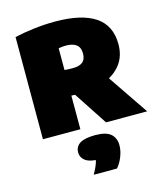

<svg xmlns="http://www.w3.org/2000/svg" viewBox="-125 -697 894 1048"><g transform="rotate(-15 322.0 -173.0)"><path d="M55.5 0V-577.5Q105.5 -589 165.5 -596.2Q225.5 -603.5 284.5 -603.5Q435 -603.5 511.5 -552Q588 -500.5 588 -395Q588 -327.5 552.5 -281.5Q517 -235.5 454.8 -212Q392.5 -188.5 311.5 -188.5Q300.5 -188.5 289.5 -189Q278.5 -189.5 267 -190V0ZM412 0 235 -269.5H461.5L644.5 0ZM313 -332.5Q350.5 -332.5 369.2 -347.5Q388 -362.5 388 -396Q388 -430 367.5 -445.8Q347 -461.5 308.5 -461.5Q299.5 -461.5 287.8 -460.5Q276 -459.5 267 -457.5V-334.5Q280 -333.5 290.2 -333Q300.5 -332.5 313 -332.5ZM273.5 259Q293.5 223 301.2 198.8Q309 174.5 309 147L350.5 186H336.5Q274.5 186 248.5 167.8Q222.5 149.5 222.5 119Q222.5 87 249.5 69.5Q276.5 52 336.5 52Q397 52 423.8 75Q450.5 98 450.5 140Q450.5 170 437.5 203.2Q424.5 236.5 404.5 259Z"/></g></svg>

Font: Encode Sans SC Black
Style: Regular
Weight: 900
Version: Version 3.002